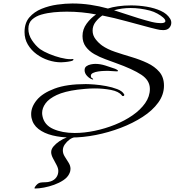

<svg xmlns="http://www.w3.org/2000/svg" viewBox="-20 -740 1004 1103"><path d="M389 50Q331 50 282 38Q233 26 201 1Q169 -24 161 -63Q160 -68 159.5 -73.5Q159 -79 159 -85Q159 -126 191.5 -165.5Q224 -205 293.5 -231Q363 -257 473 -257Q491 -257 523 -254.5Q555 -252 590 -245.5Q625 -239 653.5 -228Q682 -217 692 -200Q694 -198 694 -196Q694 -188 686 -188Q682 -188 680 -192Q662 -215 617 -223.5Q572 -232 525 -232Q496 -232 469.5 -229.5Q443 -227 426 -225Q350 -215 305.5 -194Q261 -173 241.5 -146Q222 -119 222 -91Q222 -87 222.5 -82.5Q223 -78 224 -73Q234 -22 286 1Q338 24 409 24Q464 24 524 11.5Q584 -1 640 -23.5Q696 -46 741.5 -77.5Q787 -109 814 -147.5Q841 -186 841 -229Q841 -278 792 -310.5Q743 -343 645 -378Q618 -388 585 -400Q552 -412 522 -429Q492 -446 473 -471.5Q454 -497 454 -533Q454 -572 477.5 -604Q501 -636 532 -657Q491 -665 449 -669Q407 -673 364 -673Q327 -673 289.5 -669.5Q252 -666 217 -656Q186 -647 164.5 -628Q143 -609 143 -574Q143 -540 163.5 -509Q184 -478 210 -458Q230 -444 262 -430.5Q294 -417 327.5 -408.5Q361 -400 385 -400Q389 -400 392.5 -400.5Q396 -401 399 -401Q402 -401 402 -398Q402 -392 386.5 -388.5Q371 -385 354 -383.5Q337 -382 331 -382Q295 -382 258 -394Q221 -406 190 -429Q159 -452 140 -484Q121 -516 121 -556Q121 -608 148.5 -640Q176 -672 219 -689.5Q262 -707 309 -713.5Q356 -720 396 -720Q448 -720 499 -712.5Q550 -705 600 -691Q623 -699 658 -704Q693 -709 733 -709Q778 -709 823 -701.5Q868 -694 904 -677.5Q940 -661 957 -633Q964 -622 964 -609Q964 -593 952.5 -580Q941 -567 918 -567Q899 -567 880.5 -572Q862 -577 844 -581Q775 -599 706.5 -618Q638 -637 568 -651Q546 -636 529 -614Q512 -592 512 -564Q512 -537 529 -515Q546 -493 567 -478Q597 -457 641.5 -442Q686 -427 735 -412.5Q784 -398 826.5 -378Q869 -358 895.5 -327Q922 -296 922 -248Q922 -196 889 -150.5Q856 -105 799.5 -68.5Q743 -32 673.5 -5.5Q604 21 530.5 35.5Q457 50 389 50ZM904 -607Q930 -607 930 -619Q930 -628 917 -639.5Q904 -651 884 -662Q864 -673 842 -679Q785 -694 730 -694Q681 -694 635 -681Q661 -673 698 -660.5Q735 -648 775.5 -635.5Q816 -623 852 -614Q869 -610 882 -608.5Q895 -607 904 -607ZM513 -283Q511 -283 510 -284Q494 -289 480 -304Q466 -319 466 -337Q466 -352 476.5 -359.5Q487 -367 501.5 -370Q516 -373 527 -373Q556 -373 585.5 -363.5Q615 -354 641 -345Q644 -344 651 -340Q658 -336 658 -333Q658 -331 655 -330.5Q652 -330 650 -330Q638 -330 625.5 -331.5Q613 -333 600 -333Q593 -333 577.5 -332.5Q562 -332 544.5 -329.5Q527 -327 514.5 -321Q502 -315 502 -305Q502 -294 508.5 -291.5Q515 -289 515 -284Q515 -283 513 -283ZM181 343Q176 343 180 335Q195 312 212 309Q224 307 240 307Q256 307 271 302Q292 295 303.5 279Q315 263 315 242Q315 227 305 208Q295 189 284.5 169.5Q274 150 274 134Q274 117 287.5 101Q301 85 321 71.5Q341 58 362.5 50Q384 42 399 42Q406 42 407 43Q408 44 408 49Q394 51 378.5 62.5Q363 74 352 90Q341 106 341 124Q341 142 352 159.5Q363 177 374 194.5Q385 212 385 230Q385 236 383.5 243Q382 250 377 260Q367 280 343.5 295.5Q320 311 291 321.5Q262 332 232.5 337.5Q203 343 181 343Z"/></svg>

Font: My Soul
Style: Regular
Weight: 400
Designer: Robert E. Leuschke
Foundry: Robert E. Leuschke
Version: Version 1.010; ttfautohint (v1.8.4.7-5d5b)